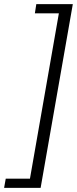

<svg xmlns="http://www.w3.org/2000/svg" viewBox="-87 -755 377 936"><path d="M268 -735 111 161H-67L-59 116H59L200 -690H83L90 -735Z"/></svg>

Font: Archivo Expanded ExtraLight
Style: Italic
Weight: 250
Width: 7
Italic angle: -10°
Designer: Hector Gatti
Foundry: Omnibus-Type
Version: Version 2.001